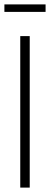

<svg xmlns="http://www.w3.org/2000/svg" viewBox="-23 -852 227 872"><path d="M69 0V-688H112V0ZM-3 -798V-832H184V-798Z"/></svg>

Font: Saira ExtraCondensed ExtraLight
Style: Regular
Weight: 250
Width: 2
Designer: Hector Gatti with collaboration of the Omnibus-Type team
Foundry: Omnibus-Type
Version: Version 1.101